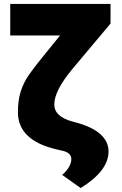

<svg xmlns="http://www.w3.org/2000/svg" viewBox="-20 -747 612 960"><path d="M383.5 193.2 291.2 127.8Q336.3 86.6 336.6 48.7Q336.6 17.4 294 7.1L262.8 0Q69.6 -45.1 69.6 -186.1Q69.6 -245 83.5 -289.4Q90.6 -311.8 100.9 -332.7Q111.2 -353.7 125.4 -373.9Q139.6 -394.2 157 -416.7Q174.4 -439.3 195 -464.5L280.2 -569.6H31.2V-727.3H532.7V-629.3L339.5 -399.1Q251.4 -292.3 251.4 -224.4Q251.4 -164.1 342.3 -139.2L363.6 -133.5Q404.8 -122.2 434.8 -107.1Q464.8 -92 484.4 -73.7Q503.9 -55.4 513.3 -34.4Q522.7 -13.5 522.7 9.9Q522.7 107.2 383.5 193.2Z"/></svg>

Font: Linik Sans Black
Style: Regular
Weight: 900
Designer: Fonts by Rasmus Andersson / Changes by Cristiano Sobral with parts from Marc Monis
Foundry: rsms
Version: Version 3.020; ttfautohint (v1.6)